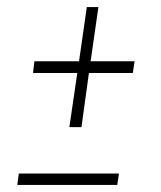

<svg xmlns="http://www.w3.org/2000/svg" viewBox="-20 -522 454 542"><path d="M257.8 -502 235.8 -349.1H359.9L355 -315.9H231L210 -163.1H175.8L198.2 -315.9H73.2L77.1 -349.1H203.1L225.1 -502ZM28.8 0 33.2 -32.2H315.9L311 0Z"/></svg>

Font: Fira Sans Compressed UltraLight
Style: Italic
Weight: 200
Width: 3
Italic angle: -8°
Designer: Carrois Corporate & Edenspiekermann AG
Foundry: Carrois Corporate GbR & Edenspiekermann AG
Version: Version 4.203;PS 004.203;hotconv 1.0.88;makeotf.lib2.5.64775